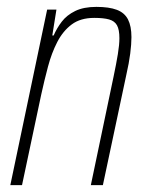

<svg xmlns="http://www.w3.org/2000/svg" viewBox="-20 -538 426 558"><path d="M10 0 117 -510H144L132 -435H136Q145 -456 159.5 -475Q174 -494 198.5 -506Q223 -518 260 -518Q297 -518 319.5 -509.5Q342 -501 352 -481.5Q362 -462 362 -430Q362 -410 358.5 -382.5Q355 -355 347 -320L279 0H244L310 -315Q318 -353 322.5 -380.5Q327 -408 327 -427Q327 -452 320 -464.5Q313 -477 297 -481.5Q281 -486 254 -486Q214 -486 188.5 -467Q163 -448 146.5 -416Q130 -384 119.5 -344.5Q109 -305 100 -264L44 0Z"/></svg>

Font: Saira Condensed Thin
Style: Italic
Weight: 250
Width: 3
Italic angle: -12°
Designer: Hector Gatti with collaboration of the Omnibus-Type team
Foundry: Omnibus-Type
Version: Version 1.101